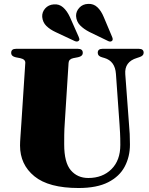

<svg xmlns="http://www.w3.org/2000/svg" viewBox="-20 -951 766 987"><path d="M594.5 -311 576 -571Q571.5 -637 516.5 -653L504.5 -656.5Q482.5 -662.5 482.5 -679.5Q482.5 -700 506 -700H694.5Q718.5 -700 718.5 -679.5Q718.5 -664 696 -657L684 -653Q619 -633.5 624 -569.5L643 -314.5Q645.5 -288 646.8 -262Q648 -236 648 -208Q648 -145.5 621.2 -94.8Q594.5 -44 536.2 -14.2Q478 15.5 384 15.5Q230.5 15.5 156.8 -44.8Q83 -105 83 -203Q83 -219.5 85.2 -249.8Q87.5 -280 90 -320.5L110 -627Q111.5 -646 84 -652L61 -656.5Q37.5 -661.5 37.5 -679.5Q37.5 -700 62 -700H381Q405.5 -700 405.5 -679.5Q405.5 -662 382 -657L356.5 -652Q333.5 -647 332.5 -627.5L313 -320.5Q310.5 -286 310.2 -257Q310 -228 310 -208.5Q310 -115.5 344 -75.8Q378 -36 434 -36Q507 -36 552.8 -81.2Q598.5 -126.5 598.5 -206Q598.5 -243 597.2 -266.5Q596 -290 594.5 -311ZM513.5 -863 556.5 -761Q562.5 -747 556 -741Q547.5 -733.5 534 -741L439 -787Q410 -802 391.5 -821Q373 -840 371 -868.5Q370.5 -892.5 387.8 -911.2Q405 -930 433 -931Q460.5 -932.5 480.2 -914.2Q500 -896 513.5 -863ZM339.5 -863 384.5 -761.5Q387 -756 388 -750.8Q389 -745.5 385 -741.5Q377 -734 363 -740.5L267 -785.5Q237.5 -799 218.5 -817.5Q199.5 -836 197 -864Q195.5 -888.5 212.2 -907.5Q229 -926.5 256.5 -928.5Q284 -931 304.2 -913.2Q324.5 -895.5 339.5 -863Z"/></svg>

Font: Fraunces 72pt S000 Black
Style: Regular
Weight: 900
Version: Version 1.000; ttfautohint (v1.8.3)